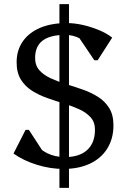

<svg xmlns="http://www.w3.org/2000/svg" viewBox="-20 -797 611 924"><path d="M285 16Q222 16 157.5 -4Q93 -24 45 -58L103 -172H119L218 -20H144V-115Q167 -80 205.5 -60.5Q244 -41 293 -41Q362 -41 399.5 -75Q437 -109 437 -173Q437 -209 416.5 -232Q396 -255 362.5 -270.5Q329 -286 288.5 -298.5Q248 -311 208 -325Q168 -339 134.5 -360Q101 -381 80.5 -414Q60 -447 60 -497Q60 -555 89.5 -597.5Q119 -640 173 -663Q227 -686 301 -686Q338 -686 378 -677Q418 -668 455.5 -652.5Q493 -637 520 -616L450 -507H434L336 -652H428L421 -557Q398 -593 366 -611Q334 -629 293 -629Q221 -629 185 -601.5Q149 -574 149 -518Q149 -482 169.5 -459Q190 -436 223.5 -420.5Q257 -405 297.5 -392.5Q338 -380 378 -366Q418 -352 451.5 -331Q485 -310 505.5 -277Q526 -244 526 -194Q526 -130 496.5 -82.5Q467 -35 413 -9.5Q359 16 285 16ZM266 107V-777H312V107Z"/></svg>

Font: Platypi Light Light
Style: Regular
Weight: 300
Version: Version 1.200